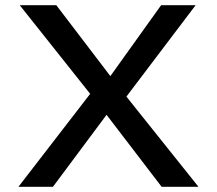

<svg xmlns="http://www.w3.org/2000/svg" viewBox="-20 -720 836 740"><path d="M603 0 362 -315 56 -700H197L431 -393L745 0ZM51 0 345 -381 409 -302 184 0ZM450 -325 387 -401 601 -700H734Z"/></svg>

Font: Lexend Exa
Style: Regular
Weight: 400
Designer: Bonnie Shaver-Troup, Thomas Jockin
Foundry: Lexend
Version: Version 1.007